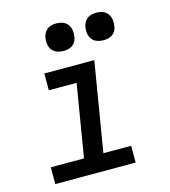

<svg xmlns="http://www.w3.org/2000/svg" viewBox="-111 -838 822 928"><g transform="rotate(-15 300.0 -374.5)"><path d="M51 0V-84H217L277 -446H138V-530H388L314 -84H453V0ZM456 -611Q440 -611 424.5 -616.5Q409 -622 399.5 -634.5Q390 -647 387.5 -663.5Q385 -680 388 -697Q390 -708 396 -719Q402 -730 412 -737Q422 -744 433.5 -746.5Q445 -749 456 -749Q473 -749 488 -743.5Q503 -738 512.5 -725.5Q522 -713 524.5 -696.5Q527 -680 524 -663Q523 -652 517 -641Q511 -630 501 -623Q491 -616 479.5 -613.5Q468 -611 456 -611ZM256 -611Q240 -611 224.5 -616.5Q209 -622 199.5 -634.5Q190 -647 187.5 -663.5Q185 -680 188 -697Q190 -708 196 -719Q202 -730 212 -737Q222 -744 233.5 -746.5Q245 -749 256 -749Q273 -749 288 -743.5Q303 -738 312.5 -725.5Q322 -713 324.5 -696.5Q327 -680 324 -663Q323 -652 317 -641Q311 -630 301 -623Q291 -616 279.5 -613.5Q268 -611 256 -611Z"/></g></svg>

Font: Iosevka Curly Slab MdExObl
Style: Regular
Weight: 500
Width: 7
Italic angle: -9°
Monospace: yes
Designer: Belleve Invis
Foundry: Belleve Invis
Version: Version 11.1.0; ttfautohint (v1.8.3)